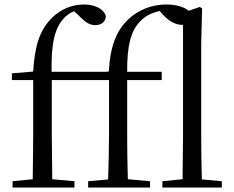

<svg xmlns="http://www.w3.org/2000/svg" viewBox="-20 -836 1042 856"><path d="M793 0H969V-28L880 -36C878 -95 877 -170 877 -229V-641L881 -798L871 -805L821 -788C799 -807 761 -816 721 -816C661 -816 598 -794 551 -749C503 -702 472 -640 465 -517L450 -516H210C208 -648 225 -712 266 -756C280 -770 294 -780 310 -786L329 -769C359 -737 379 -724 405 -724C434 -724 451 -741 452 -764C442 -798 401 -816 354 -816C305 -816 253 -797 213 -758C158 -703 135 -636 128 -517L33 -509V-479H128V-229L126 -37L36 -28V0H312V-28L213 -37L211 -229V-479H466V-229C466 -165 464 -101 462 -36L373 -28V0H649V-28L550 -37C548 -101 547 -165 547 -229V-479H701V-516H547C546 -634 564 -698 604 -740C629 -766 657 -779 692 -787L705 -772C736 -738 766 -725 794 -725H796V-229L794 -37L704 -28V0Z"/></svg>

Font: Source Han Serif KR
Style: Regular
Weight: 400
Designer: Ryoko NISHIZUKA 西塚涼子 (kana & ideographs); Frank Grießhammer (Latin, Greek & Cyrillic); Wenlong ZHANG 张文龙 (bopomofo); San
Foundry: Adobe
Version: Version 2.001;hotconv 1.1.0;makeotfexe 2.6.0